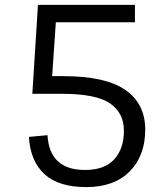

<svg xmlns="http://www.w3.org/2000/svg" viewBox="-20 -750 674 784"><path d="M327 -56Q407 -56 446.5 -99.5Q486 -143 486 -216Q486 -289 429 -328Q372 -367 232 -367H112L135 -730H531V-659H208L193 -439H240Q410 -439 491.5 -383Q573 -327 573 -220.5Q573 -114 509.5 -50Q446 14 332.5 14Q219 14 161.5 -39Q104 -92 98 -191L174 -198Q182 -56 327 -56Z"/></svg>

Font: Sintony
Style: Regular
Weight: 400
Version: Version 001.001